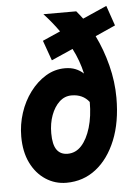

<svg xmlns="http://www.w3.org/2000/svg" viewBox="-53 -773 592 827"><g transform="rotate(-5 243.0 -360.0)"><path d="M24 -203Q24 -255 40 -304.5Q56 -354 85.5 -393.5Q115 -433 153.5 -456.5Q192 -480 237 -480Q263 -480 282.5 -472Q302 -464 317 -450Q304 -508 277 -560L184 -519L153 -606L230 -640Q202 -680 165 -720H307Q314 -712 320.5 -703.5Q327 -695 334 -686L438 -732L468 -645L381 -606Q411 -545 429 -474.5Q447 -404 447 -334Q447 -229 415.5 -151.5Q384 -74 329 -31Q274 12 201 12Q152 12 111.5 -14.5Q71 -41 47.5 -89Q24 -137 24 -203ZM154 -206Q154 -157 170 -134.5Q186 -112 217 -112Q252 -112 277 -139.5Q302 -167 316.5 -215.5Q331 -264 331 -326Q304 -361 255 -361Q225 -361 202.5 -340Q180 -319 167 -284Q154 -249 154 -206Z"/></g></svg>

Font: Radio Canada Condensed
Style: Bold Italic
Weight: 700
Width: 3
Italic angle: -12°
Designer: Charles Daoud, Etienne Aubert Bonn, Alexandre Saumier Demers, Jacques Le Bailly
Foundry: Radio-Canada
Version: Version 2.104; ttfautohint (v1.8.4.7-5d5b);gftools[0.9.28.de